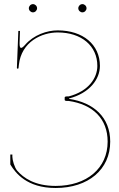

<svg xmlns="http://www.w3.org/2000/svg" viewBox="-20 -910 580 932"><path d="M120 -870C120 -859 129.5 -850 140 -850C151 -850 160 -859.5 160 -870C160 -881 150.5 -890 140 -890C129 -890 120 -880.5 120 -870ZM360 -870C360 -859 369.5 -850 380 -850C391 -850 400 -859.5 400 -870C400 -881 390.5 -890 380 -890C369 -890 360 -880.5 360 -870ZM69 -760 62 -580C62 -578 63.5 -576.5 66 -576.5C68.5 -576.5 70 -578 70 -580L71.5 -594.5C83.5 -708.5 184 -752.5 260 -752.5C375.5 -752.5 452.5 -687.5 452.5 -590C452.5 -531.5 410 -467 313.5 -442H305C297.5 -442 294 -439.5 294 -437V-425C294 -422.5 297.5 -420 305 -420H313.5C430.5 -403 502.5 -334 502.5 -222.5C502.5 -93.5 401.5 -7.5 250 -7.5C148.5 -7.5 94 -46.5 63.5 -81.5C50 -97 40 -134 40 -149V-160H30V-112.5C30 -112 30.5 -111 31 -110C55 -71.5 109 2.5 250 2.5C409 2.5 515 -87.5 515 -222.5C515 -340 435 -412.5 315 -430V-432C414 -457.5 465 -525 465 -590C465 -693.5 383 -762.5 260 -762.5C207.5 -762.5 143.5 -740.5 101.5 -692C93 -682 86.5 -677.5 82.5 -677.5C77 -677.5 75 -685 75 -700.5C75 -709.5 76.5 -732 77 -760Z"/></svg>

Font: ZnikomitSC
Style: Regular
Weight: 100
Designer: gluk
Foundry: gluk
Version: Version 0.55